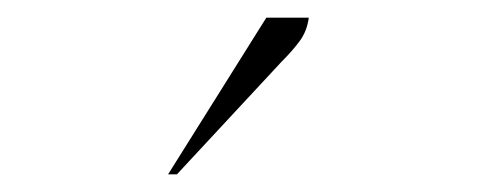

<svg xmlns="http://www.w3.org/2000/svg" viewBox="-20 -727 540 217"><path d="M170 -530 281 -707H329Q327 -692 319 -681Q311 -670 298 -657L180 -530Z"/></svg>

Font: Spectral ExtraLight
Style: Italic
Weight: 275
Italic angle: -10°
Designer: Jean-Baptiste Levee
Foundry: Production Type
Version: Version 2.001